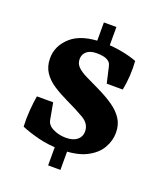

<svg xmlns="http://www.w3.org/2000/svg" viewBox="-124 -662 697 821"><g transform="rotate(20 224.0 -252.0)"><path d="M248 -19V76H192V-19ZM207 -580H264V-487H207ZM417 -154Q417 -118 397.5 -84Q378 -50 334.5 -28Q291 -6 218 -6Q164 -6 116.5 -18Q69 -30 37 -44Q35 -79 38 -118Q41 -157 46 -185H120L134 -108Q136 -99 139.5 -94Q143 -89 148 -84Q159 -75 178.5 -68Q198 -61 223 -61Q255 -61 273 -75.5Q291 -90 291 -114Q291 -149 256 -169.5Q221 -190 174 -212Q138 -229 108 -248.5Q78 -268 60.5 -294.5Q43 -321 43 -358Q43 -415 90 -456.5Q137 -498 234 -498Q275 -498 316.5 -490.5Q358 -483 389 -471Q394 -405 381 -338H308L292 -408Q290 -417 287 -423Q284 -429 278 -433Q269 -440 255 -443Q241 -446 225 -446Q194 -446 178.5 -432.5Q163 -419 163 -398Q163 -376 178.5 -361.5Q194 -347 220 -334.5Q246 -322 279 -306Q321 -286 352 -264.5Q383 -243 400 -216.5Q417 -190 417 -154Z"/></g></svg>

Font: Rasa
Style: Regular
Weight: 400
Designer: Anna Giedrys (Yrsa+Rasa design), David Brezina (Yrsa art-direction, Rasa art-direction, design)
Foundry: Rosetta Type Foundry
Version: Version 2.004